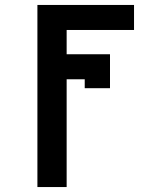

<svg xmlns="http://www.w3.org/2000/svg" viewBox="-20 -540 640 775"><path d="M131 215V-520H521V-419H249V-321H424V-184H322V-220H249V215Z"/></svg>

Font: Iosevka Etoile
Style: Bold
Weight: 700
Designer: Belleve Invis
Foundry: Belleve Invis
Version: Version 28.1.0; ttfautohint (v1.8.4)